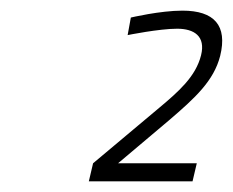

<svg xmlns="http://www.w3.org/2000/svg" viewBox="-20 -819 438 361"><path d="M350 -512H202L298 -593C347 -635 382 -667 394 -714C408 -771 383 -799 323 -799C281 -799 226 -786 226 -786L220 -753C220 -753 279 -765 313 -765C345 -765 367 -751 358 -715C348 -675 316 -647 279 -616L155 -512L147 -478H342Z"/></svg>

Font: RazerF5 Thin
Style: Italic
Weight: 250
Foundry: Razer Inc.
Version: Version 2